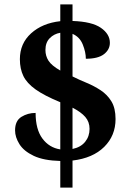

<svg xmlns="http://www.w3.org/2000/svg" viewBox="-20 -780 599 879"><path d="M256 -43Q180 -45 134.5 -66.5Q89 -88 69 -120Q49 -152 49 -183Q49 -227 78 -245Q107 -263 143 -263Q143 -188 174 -146Q205 -104 256 -96V-312Q183 -342 143 -370.5Q103 -399 87 -432Q71 -465 71 -509Q71 -581 122.5 -627.5Q174 -674 256 -683V-760H312V-684Q401 -681 442 -652.5Q483 -624 483 -584Q483 -553 456 -532Q429 -511 373 -511Q373 -541 359 -576Q345 -611 312 -625V-430Q342 -415 376 -401Q410 -387 440.5 -367Q471 -347 490 -316Q509 -285 509 -235Q509 -159 457 -107.5Q405 -56 312 -45V79H256ZM256 -630Q227 -625 207.5 -605Q188 -585 188 -551Q188 -524 202 -502Q216 -480 256 -457ZM312 -98Q350 -106 370 -131Q390 -156 390 -190Q390 -222 370.5 -244.5Q351 -267 312 -287Z"/></svg>

Font: Noto Serif Oriya
Style: Bold
Weight: 700
Designer: David Williams
Foundry: Google LLC, David Williams
Version: Version 1.051; ttfautohint (v1.8.4.7-5d5b)